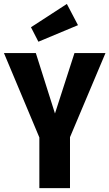

<svg xmlns="http://www.w3.org/2000/svg" viewBox="-30 -965 561 985"><path d="M313 -944.8 370.1 -835.9 167 -751 128.9 -825.2ZM511.2 -692.9 329.1 -261.2V0H171.9V-259.8L-9.8 -692.9H153.8L252 -382.8L352.1 -692.9Z"/></svg>

Font: Fira Sans Compressed
Style: Bold
Weight: 700
Width: 1
Designer: Carrois Corporate & Edenspiekermann AG
Foundry: Carrois Corporate GbR & Edenspiekermann AG
Version: Version 4.203;PS 004.203;hotconv 1.0.88;makeotf.lib2.5.64775